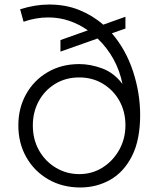

<svg xmlns="http://www.w3.org/2000/svg" viewBox="-20 -816 700 848"><path d="M335 12Q255 12 193 -24Q131 -60 96 -122Q61 -184 61 -262Q61 -339 95.5 -400.5Q130 -462 191 -497.5Q252 -533 330 -533Q379 -533 431 -514Q483 -495 521 -445Q497 -563 411 -646L247 -588V-639L368 -682Q330 -709 286 -724Q242 -739 193 -739Q139 -739 84 -720L69 -775Q135 -796 197 -796Q270 -796 329.5 -772Q389 -748 436 -707L534 -742V-690L474 -669Q536 -597 567.5 -501Q599 -405 599 -308Q599 -198 563 -127Q527 -56 467 -22Q407 12 335 12ZM330 -47Q387 -47 433 -76Q479 -105 506.5 -154Q534 -203 534 -263Q534 -322 508 -369.5Q482 -417 435.5 -445.5Q389 -474 330 -474Q270 -474 223.5 -445.5Q177 -417 151 -369Q125 -321 125 -262Q125 -200 152.5 -151.5Q180 -103 227 -75Q274 -47 330 -47Z"/></svg>

Font: Plus Jakarta Sans Light
Style: Regular
Weight: 300
Designer: Gumpita Rahayu
Foundry: Tokotype
Version: Version 2.006; ttfautohint (v1.8.4.7-5d5b)